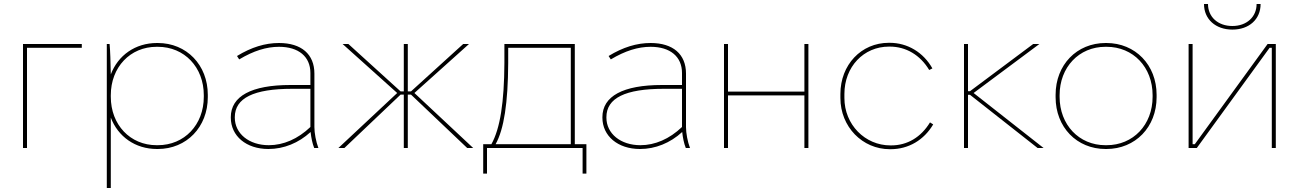

<svg xmlns="http://www.w3.org/2000/svg" viewBox="-20 -740 6494 960"><path d="M95 0H115V-501H389V-520H95Z M514 200H534V-152C570 -57 656 5 765 5H769C913 5 1019 -105 1019 -254V-266C1019 -415 913 -525 769 -525H765C656 -525 570 -463 534 -368C533 -430 531 -488 528 -520H514ZM763 -14C631 -14 534 -116 534 -256V-264C534 -404 631 -506 763 -506H769C902 -506 999 -404 999 -264V-256C999 -116 902 -14 769 -14Z M1322 5C1399 5 1473 -25 1533 -80C1536 -52 1542 -22 1551 0H1572C1560 -31 1552 -75 1552 -104V-372C1552 -469 1487 -525 1375 -525C1306 -525 1237 -504 1165 -460L1176 -443C1248 -486 1312 -506 1375 -506C1473 -506 1532 -457 1532 -375V-315H1432C1237 -315 1134 -259 1134 -154V-152C1134 -60 1211 5 1322 5ZM1324 -14C1225 -14 1154 -72 1154 -152V-154C1154 -250 1249 -296 1441 -296H1532V-105C1469 -45 1397 -14 1324 -14Z M1999 0H2019V-267H2035L2316 0H2346L2052 -275L2325 -520H2296L2035 -283H2019V-520H1999V-283H1983L1722 -520H1693L1966 -275L1672 0H1702L1983 -267H1999Z M2396 128H2415V0H2893V128H2912V-19H2854V-520H2502V-425C2501 -229 2481 -98 2437 -19H2396ZM2458 -19C2500 -94 2520 -226 2521 -425V-501H2834V-19Z M3180 5C3257 5 3331 -25 3391 -80C3394 -52 3400 -22 3409 0H3430C3418 -31 3410 -75 3410 -104V-372C3410 -469 3345 -525 3233 -525C3164 -525 3095 -504 3023 -460L3034 -443C3106 -486 3170 -506 3233 -506C3331 -506 3390 -457 3390 -375V-315H3290C3095 -315 2992 -259 2992 -154V-152C2992 -60 3069 5 3180 5ZM3182 -14C3083 -14 3012 -72 3012 -152V-154C3012 -250 3107 -296 3299 -296H3390V-105C3327 -45 3255 -14 3182 -14Z M3600 0H3620V-263H4002V0H4022V-520H4002V-282H3620V-520H3600Z M4429 6H4433C4523 6 4600 -40 4646 -118L4630 -128C4585 -54 4517 -13 4436 -13H4432C4305 -13 4202 -117 4202 -250V-270C4202 -406 4298 -507 4425 -507H4429C4510 -507 4581 -465 4626 -390L4642 -398C4597 -478 4518 -526 4428 -526H4424C4286 -526 4182 -416 4182 -270V-250C4182 -106 4292 6 4429 6Z M4800 0H4820V-266H4830L5168 0H5198L4848 -275L5177 -520H5146L4830 -284H4820V-520H4800Z M5508 5H5512C5657 5 5763 -105 5763 -254V-266C5763 -415 5657 -525 5512 -525H5508C5364 -525 5258 -416 5258 -266V-254C5258 -104 5364 5 5508 5ZM5507 -14C5375 -14 5278 -116 5278 -256V-264C5278 -404 5375 -506 5507 -506H5513C5646 -506 5743 -404 5743 -264V-256C5743 -116 5646 -14 5513 -14Z M6000 -720C6000 -644 6058 -592 6142 -592C6226 -592 6283 -644 6283 -720H6263C6263 -656 6214 -610 6142 -610C6070 -610 6020 -655 6020 -720ZM5923 0H5964L6328 -501H6339V0H6359V-520H6318L5954 -19H5943V-520H5923Z"/></svg>

Font: Fixel Display Thin
Style: Regular
Weight: 100
Designer: AlfaBravo + MacPaw
Foundry: Kyrylo Tkachov, Marchela Mozhyna, Serhii Makarenko, Maria Weinstein, Zakhar Kryvoshyya
Version: Version 1.211